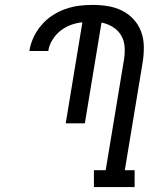

<svg xmlns="http://www.w3.org/2000/svg" viewBox="-20 -763 640 783"><path d="M529 0H363V-69H411L486 -522Q490 -548 488 -573.5Q486 -599 473.5 -619.5Q461 -640 440 -653Q419 -666 394 -671L326 -260H248L316 -672Q293 -670 269.5 -661.5Q246 -653 226.5 -637.5Q207 -622 193.5 -600Q180 -578 177 -555H100V-556Q104 -583 116.5 -610Q129 -637 148.5 -660Q168 -683 193 -699.5Q218 -716 246 -726Q274 -736 302 -739.5Q330 -743 357 -743Q389 -743 420 -738Q451 -733 478 -719.5Q505 -706 525 -684Q545 -662 555.5 -634Q566 -606 566.5 -574Q567 -542 562 -510L489 -69H529Z"/></svg>

Font: Iosevka HT Extended
Style: Italic
Weight: 400
Width: 7
Italic angle: -9°
Monospace: yes
Designer: Belleve Invis
Foundry: Belleve Invis
Version: Version 32.3.0; ttfautohint (v1.8.4)